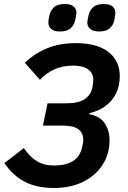

<svg xmlns="http://www.w3.org/2000/svg" viewBox="-20 -925 636 957"><path d="M249 12Q164 12 104.5 -18.5Q45 -49 2 -112L99 -187Q127 -144 163.5 -122Q200 -100 249 -100Q307 -100 342.5 -121.5Q378 -143 389 -190Q391 -199 393 -209Q395 -219 395 -228Q395 -263 370.5 -281Q346 -299 292 -299H194L217 -410H310Q369 -410 400.5 -430Q432 -450 440 -487Q442 -497 443.5 -508Q445 -519 445 -529Q445 -559 420 -578.5Q395 -598 344 -598Q292 -598 250.5 -579Q209 -560 179 -527L104 -612Q151 -658 214 -684Q277 -710 357 -710Q464 -710 520.5 -666Q577 -622 577 -546Q577 -498 559 -460.5Q541 -423 507 -397.5Q473 -372 426 -361L425 -356Q480 -345 503 -309Q526 -273 526 -227Q526 -157 491 -103Q456 -49 393.5 -18.5Q331 12 249 12ZM279 -768Q249 -768 235 -781Q221 -794 221 -813Q221 -818 222 -825Q223 -832 226 -847Q231 -872 248.5 -888.5Q266 -905 302 -905Q333 -905 347 -892.5Q361 -880 361 -861Q361 -856 359.5 -849Q358 -842 355 -826Q351 -802 333 -785Q315 -768 279 -768ZM474 -768Q444 -768 429.5 -781Q415 -794 415 -813Q415 -818 416.5 -825Q418 -832 421 -847Q426 -872 443.5 -888.5Q461 -905 497 -905Q528 -905 541.5 -892.5Q555 -880 555 -861Q555 -856 554 -849Q553 -842 550 -826Q546 -802 528 -785Q510 -768 474 -768Z"/></svg>

Font: IBM Plex Sans SemiBold
Style: Italic
Weight: 600
Italic angle: -11.31°
Designer: Mike Abbink, Paul van der Laan, Pieter van Rosmalen
Foundry: Bold Monday
Version: Version 3.201